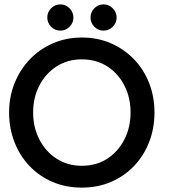

<svg xmlns="http://www.w3.org/2000/svg" viewBox="-20 -843 768 875"><path d="M131 -330.5Q131 -262.5 159.5 -207.2Q188 -152 238 -119.8Q288 -87.5 353 -87.5Q419 -87.5 468.8 -119.8Q518.5 -152 546.8 -207.2Q575 -262.5 575 -330.5Q575 -398.5 546.8 -453.5Q518.5 -508.5 468.8 -540.5Q419 -572.5 353 -572.5Q288 -572.5 238 -540.5Q188 -508.5 159.5 -453.5Q131 -398.5 131 -330.5ZM21.5 -330.5Q21.5 -402.5 46.8 -464.8Q72 -527 116.8 -573.5Q161.5 -620 222 -646Q282.5 -672 353 -672Q424.5 -672 484.8 -646Q545 -620 590 -573.5Q635 -527 659.5 -464.8Q684 -402.5 684 -330.5Q684 -258 659.8 -195.8Q635.5 -133.5 591 -86.8Q546.5 -40 486 -14Q425.5 12 353 12Q280 12 219.2 -14Q158.5 -40 114.2 -86.8Q70 -133.5 45.8 -195.8Q21.5 -258 21.5 -330.5ZM452 -703.5Q427 -703.5 409.8 -721.2Q392.5 -739 392.5 -763Q392.5 -787.5 409.8 -805.2Q427 -823 452 -823Q476 -823 493.8 -805.2Q511.5 -787.5 511.5 -763Q511.5 -738.5 493.8 -721Q476 -703.5 452 -703.5ZM255 -703.5Q230 -703.5 212.8 -721.2Q195.5 -739 195.5 -763Q195.5 -787.5 212.8 -805.2Q230 -823 255 -823Q279.5 -823 297 -805.2Q314.5 -787.5 314.5 -763Q314.5 -738.5 297 -721Q279.5 -703.5 255 -703.5Z"/></svg>

Font: League Spartan Thin Medium
Style: Regular
Weight: 500
Version: Version 2.002